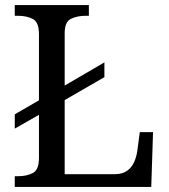

<svg xmlns="http://www.w3.org/2000/svg" viewBox="-20 -734 663 754"><path d="M38 0V-42H51Q85 -42 109 -54.5Q133 -67 133 -114V-283L38 -229V-285L133 -340V-600Q133 -647 109 -659.5Q85 -672 51 -672H38V-714H329V-672H316Q283 -672 258.5 -660Q234 -648 234 -604V-398L390 -489V-431L234 -341V-50H431Q461 -50 479.5 -63.5Q498 -77 507 -98Q516 -119 519 -140L529 -215H581L574 0Z"/></svg>

Font: NotoSerif-Regular
Style: Regular
Weight: 400
Designer: Monotype Design Team
Foundry: Monotype Imaging Inc.
Version: Version 2.007; ttfautohint (v1.8) -l 8 -r 50 -G 200 -x 14 -D